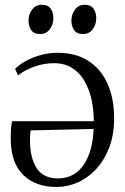

<svg xmlns="http://www.w3.org/2000/svg" viewBox="-20 -754 511 784"><path d="M211 9.5Q125.5 9.5 75.8 -38.8Q26 -87 24 -179Q23.5 -208.5 25 -226.8Q26.5 -245 29 -259H363Q363 -304.5 353.8 -347Q344.5 -389.5 325 -423.2Q305.5 -457 274.5 -476.5Q243.5 -496 200.5 -496Q157.5 -496 117 -480.8Q76.5 -465.5 54 -446L41.5 -472.5Q59.5 -491 87.5 -506Q115.5 -521 148.5 -529.8Q181.5 -538.5 216 -538.5Q289 -538.5 340.5 -505.5Q392 -472.5 419 -412.2Q446 -352 446 -271Q446 -205 426.5 -153Q407 -101 373.8 -64.8Q340.5 -28.5 298.2 -9.5Q256 9.5 211 9.5ZM217 -25.5Q252.5 -25.5 279 -40.8Q305.5 -56 323.5 -83.5Q341.5 -111 351.2 -147.8Q361 -184.5 362 -227.5L105 -221.5Q103.5 -211 103 -198.8Q102.5 -186.5 102.5 -178.5Q103 -108.5 130 -67Q157 -25.5 217 -25.5ZM143 -615Q118.5 -615 107.5 -631Q96.5 -647 96.5 -670Q96.5 -695 111 -714.8Q125.5 -734.5 150.5 -734.5H151.5Q176 -734.5 187 -718.5Q198 -702.5 198 -679.5Q198 -654.5 183.5 -634.8Q169 -615 144 -615ZM318 -615Q294 -615 282.8 -631Q271.5 -647 271.5 -670Q271.5 -695 286.2 -714.8Q301 -734.5 325.5 -734.5H326.5Q351 -734.5 362 -718.5Q373 -702.5 373 -679.5Q373 -654.5 358.8 -634.8Q344.5 -615 319 -615Z"/></svg>

Font: Merriweather 96pt Light
Style: Regular
Weight: 300
Version: Version 2.100